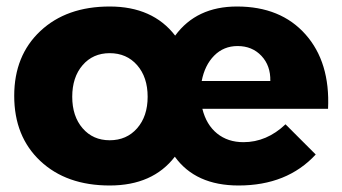

<svg xmlns="http://www.w3.org/2000/svg" viewBox="-20 -567 1057 593"><path d="M711.9 -546.9Q847.2 -546.9 923.6 -460.7Q1000 -374.5 993.2 -231H605Q617.2 -181.6 650.4 -154.8Q683.6 -127.9 731.9 -127.9Q803.7 -127.9 861.8 -183.1L955.1 -89.8Q866.7 5.9 716.8 5.9Q584 5.9 520 -83Q451.7 5.9 318.8 5.9Q185.1 5.9 104.5 -69.8Q23.9 -145.5 23.9 -271Q23.9 -395.5 104.7 -471.2Q185.5 -546.9 318.8 -546.9Q451.7 -546.9 521 -457Q586.9 -546.9 711.9 -546.9ZM814.9 -316.9Q815.9 -364.3 787.4 -394.5Q758.8 -424.8 713.9 -424.8Q670.9 -424.8 641.6 -395.3Q612.3 -365.7 603 -316.9ZM318.8 -133.8Q371.1 -133.8 403.6 -170.9Q436 -208 436 -268.1Q436 -328.6 403.6 -365.7Q371.1 -402.8 318.8 -402.8Q267.1 -402.8 235.1 -365.7Q203.1 -328.6 203.1 -268.1Q203.1 -208 235.1 -170.9Q267.1 -133.8 318.8 -133.8Z"/></svg>

Font: Montserrat-Arabic
Style: Bold
Weight: 700
Designer: Mohamed Gaber
Foundry: Kief Type Foundry
Version: Version 5.008;PS 005.008;hotconv 1.0.88;makeotf.lib2.5.64775